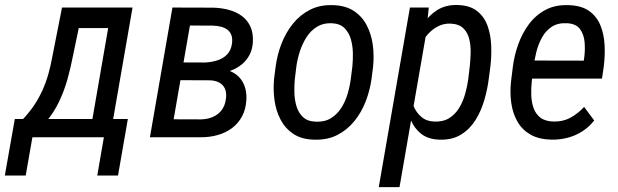

<svg xmlns="http://www.w3.org/2000/svg" viewBox="-71 -559 2519 782"><path d="M181.6 -528.3H267.1L226.1 -331.1Q216.8 -282.7 203.4 -234.9Q189.9 -187 168.7 -143.1Q147.5 -99.1 116 -62.5Q84.5 -25.9 39.1 0H-7.8L5.4 -73.2H22Q48.8 -101.6 68.4 -130.9Q87.9 -160.2 102.1 -191.7Q116.2 -223.1 126 -257.6Q135.7 -292 142.6 -330.6ZM201.2 -528.3H468.8L377 0H292.5L369.6 -444.8H186.5ZM-10.7 -74.2H449.7L409.7 155.8H325.2L352.1 0H61L33.7 155.8H-51.3Z M783.7 -232.4H642.1L653.8 -304.7L758.8 -304.2Q785.2 -304.7 810.1 -311.8Q835 -318.8 852.5 -335.7Q870.1 -352.5 874 -382.3Q876.5 -402.3 871.3 -416Q866.2 -429.7 855.2 -438Q844.2 -446.3 829.1 -450.2Q814 -454.1 796.4 -454.6L702.6 -455.1L623.5 0H539.6L631.3 -528.3L797.4 -527.8Q831.1 -526.9 861.1 -518.8Q891.1 -510.7 913.8 -494.1Q936.5 -477.5 948.7 -451.2Q960.9 -424.8 959 -387.2Q957 -357.4 945.1 -335Q933.1 -312.5 913.6 -296.6Q894 -280.8 869.4 -271.5Q844.7 -262.2 817.4 -258.8ZM744.6 0H567.4L623.5 -73.2L746.6 -72.8Q773.4 -73.2 795.4 -82.5Q817.4 -91.8 831.5 -110.1Q845.7 -128.4 849.1 -156.7Q852.5 -180.2 845.7 -196.5Q838.9 -212.9 823.2 -221.9Q807.6 -231 784.7 -231.9L666.5 -232.4L680.2 -304.7L814.9 -304.2L838.9 -276.9Q870.6 -271.5 892.1 -254.6Q913.6 -237.8 923.8 -211.9Q934.1 -186 932.6 -154.3Q930.7 -114.7 915 -85.4Q899.4 -56.2 873.8 -37.1Q848.1 -18.1 814.9 -8.8Q781.7 0.5 744.6 0Z M1045.4 -238.8 1051.8 -288.6Q1058.1 -335.9 1075.4 -380.9Q1092.8 -425.8 1121.6 -461.9Q1150.4 -498 1191.2 -519Q1231.9 -540 1285.6 -538.1Q1336.4 -536.6 1370.1 -514.4Q1403.8 -492.2 1422.6 -456.1Q1441.4 -419.9 1447.3 -376.5Q1453.1 -333 1448.7 -289.1L1442.4 -238.8Q1436 -191.9 1418.7 -146.7Q1401.4 -101.6 1372.3 -65.7Q1343.3 -29.8 1302.5 -9Q1261.7 11.7 1208.5 9.8Q1157.2 8.8 1123.8 -13.7Q1090.3 -36.1 1071.5 -72.3Q1052.7 -108.4 1046.9 -151.9Q1041 -195.3 1045.4 -238.8ZM1136.2 -289.1 1129.9 -237.8Q1127.4 -213.4 1127.9 -183.8Q1128.4 -154.3 1136.2 -127.4Q1144 -100.6 1162.4 -82.8Q1180.7 -64.9 1213.4 -63.5Q1250.5 -61.5 1276.1 -77.1Q1301.8 -92.8 1318.6 -118.9Q1335.4 -145 1344.7 -176.5Q1354 -208 1357.9 -238.8L1364.3 -289.6Q1366.7 -314 1366.2 -343.3Q1365.7 -372.6 1357.9 -399.7Q1350.1 -426.8 1331.8 -444.8Q1313.5 -462.9 1280.3 -464.4Q1245.6 -465.8 1220 -450Q1194.3 -434.1 1177.2 -407.2Q1160.2 -380.4 1150.1 -349.1Q1140.1 -317.9 1136.2 -289.1Z M1664.6 -421.4 1556.2 203.1H1471.7L1598.6 -528.3H1675.3ZM1926.3 -288.1 1919.9 -239.3Q1914.6 -196.3 1901.6 -151.6Q1888.7 -106.9 1865.5 -69.8Q1842.3 -32.7 1806.2 -10.5Q1770 11.7 1717.8 9.8Q1672.9 8.3 1644.8 -13.7Q1616.7 -35.6 1602.3 -70.3Q1587.9 -105 1583.5 -144.8Q1579.1 -184.6 1582 -221.2L1592.3 -296.4Q1599.1 -336.4 1613.3 -379.2Q1627.4 -421.9 1650.9 -458.5Q1674.3 -495.1 1709.2 -517.6Q1744.1 -540 1792.5 -538.6Q1843.8 -537.1 1873 -513.4Q1902.3 -489.7 1915.3 -452.4Q1928.2 -415 1929.7 -371.8Q1931.2 -328.6 1926.3 -288.1ZM1836.4 -238.8 1842.3 -288.6Q1845.2 -314.5 1845.9 -344Q1846.7 -373.5 1840.1 -400.4Q1833.5 -427.2 1815.2 -444.6Q1796.9 -461.9 1762.2 -462.9Q1735.8 -463.4 1713.6 -452.1Q1691.4 -440.9 1673.8 -421.9Q1656.2 -402.8 1644.3 -379.6Q1632.3 -356.4 1626.5 -333L1602.5 -184.1Q1602.1 -155.8 1612.8 -128.7Q1623.5 -101.6 1644.3 -83.5Q1665 -65.4 1695.8 -64Q1732.9 -62 1758.1 -77.6Q1783.2 -93.3 1799.1 -119.4Q1814.9 -145.5 1823.7 -177Q1832.5 -208.5 1836.4 -238.8Z M2175.3 9.8Q2124 8.8 2089.8 -10.7Q2055.7 -30.3 2036.6 -63.5Q2017.6 -96.7 2011.5 -138.7Q2005.4 -180.7 2010.3 -226.1L2017.6 -285.6Q2023.4 -332.5 2039.6 -377.9Q2055.7 -423.3 2083 -460.2Q2110.4 -497.1 2150.4 -518.6Q2190.4 -540 2244.1 -538.1Q2297.4 -536.6 2328.6 -514.2Q2359.9 -491.7 2374.5 -455.6Q2389.2 -419.4 2391.4 -376Q2393.6 -332.5 2388.2 -289.1L2380.9 -238.8H2060.1L2073.2 -312.5L2306.6 -312L2308.6 -325.2Q2312.5 -355 2310.1 -386.5Q2307.6 -418 2291.5 -440.2Q2275.4 -462.4 2238.8 -464.4Q2201.2 -466.3 2176.5 -450.2Q2151.9 -434.1 2136.7 -406.7Q2121.6 -379.4 2113.5 -347.4Q2105.5 -315.4 2102.1 -285.6L2094.7 -225.6Q2091.8 -198.7 2092.8 -170.7Q2093.8 -142.6 2102.3 -118.7Q2110.8 -94.7 2130.1 -79.8Q2149.4 -64.9 2183.6 -64Q2221.7 -63 2252.2 -79.6Q2282.7 -96.2 2308.1 -123.5L2349.1 -68.4Q2328.1 -41.5 2300.5 -23.9Q2272.9 -6.3 2241.2 2Q2209.5 10.3 2175.3 9.8Z"/></svg>

Font: Roboto Condensed
Style: Italic
Weight: 400
Italic angle: -12°
Designer: Christian Robertson
Foundry: Google
Version: Version 3.0